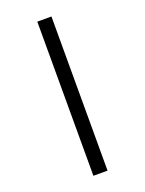

<svg xmlns="http://www.w3.org/2000/svg" viewBox="-179 -846 878 1160"><g transform="rotate(-20 259.5 -265.5)"><path d="M213 -761H304V230H213Z"/></g></svg>

Font: Noto Sans Hebrew Thin SemiBold
Style: Regular
Weight: 600
Version: Version 3.001